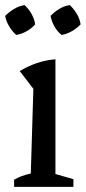

<svg xmlns="http://www.w3.org/2000/svg" viewBox="-24 -728 334 748"><path d="M31 0V-28Q45 -36 61 -42Q77 -48 96 -52L106 -382L53 -451Q84 -470 119 -482Q154 -494 192 -497V-50L262 -30V0ZM72 -708Q88 -693 99 -673.5Q110 -654 113 -633Q100 -618 80 -606.5Q60 -595 39 -592Q24 -605 12 -625Q0 -645 -4 -666Q11 -681 30.5 -693Q50 -705 72 -708ZM248 -708Q264 -693 275.5 -673.5Q287 -654 290 -633Q276 -618 256 -606.5Q236 -595 216 -592Q199 -605 188 -625Q177 -645 173 -666Q187 -681 206.5 -693Q226 -705 248 -708Z"/></svg>

Font: Piazzolla 24pt Medium
Style: Regular
Weight: 500
Designer: Juan Pablo del Peral
Foundry: Huerta Tipografica
Version: Version 2.005